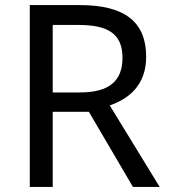

<svg xmlns="http://www.w3.org/2000/svg" viewBox="-20 -734 662 754"><path d="M294 -714H97V0H187V-295H329L502 0H607L411 -320C483 -345 554 -397 554 -511C554 -647 471 -714 294 -714ZM289 -636C406 -636 461 -600 461 -507C461 -417 410 -371 294 -371H187V-636Z"/></svg>

Font: Noto Sans Newa
Style: Regular
Weight: 400
Designer: Monotype Design Team
Foundry: Monotype Imaging Inc.
Version: Version 2.007